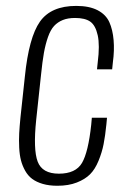

<svg xmlns="http://www.w3.org/2000/svg" viewBox="-20 -607 415 637"><path d="M170.4 9.3Q143.1 9.3 122.1 3.2Q101.1 -2.9 86.9 -13.4Q72.8 -23.9 63.5 -40.5Q54.2 -57.1 49.6 -75Q44.9 -92.8 43.7 -117.4Q42.5 -142.1 43.7 -164.8Q44.9 -187.5 47.9 -217.3L62.5 -353Q75.7 -482.9 112.5 -535.2Q149.4 -587.4 232.9 -587.4Q276.4 -587.4 304 -573Q331.5 -558.6 342.8 -533.4Q354 -508.3 356.9 -474.1Q359.9 -439.9 354.5 -400.4L352.1 -377H301.8L304.2 -399.9Q311.5 -457 304.2 -490Q296.9 -522.9 279.5 -535.2Q262.2 -547.4 229 -547.4Q205.1 -547.4 188.2 -540.5Q171.4 -533.7 159.4 -520.8Q147.5 -507.8 139.2 -484.1Q130.9 -460.4 125.7 -431.6Q120.6 -402.8 116.2 -359.4L100.1 -209.5Q89.8 -110.8 105 -70.8Q120.1 -30.8 175.3 -30.8Q231 -30.8 252 -66.4Q272.9 -102.1 282.7 -193.8L284.7 -216.3H335L333 -194.8Q329.1 -155.8 323.7 -128.7Q318.4 -101.6 306.9 -73.5Q295.4 -45.4 278.8 -28.8Q262.2 -12.2 234.9 -1.5Q207.5 9.3 170.4 9.3Z"/></svg>

Font: Oswald
Style: Extra-Light
Weight: 200
Designer: Vernon Adams
Foundry: Vernon Adams
Version: 3.0; ttfautohint (v0.94.23-7a4d-dirty) -l 8 -r 50 -G 200 -x 